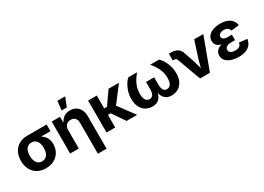

<svg xmlns="http://www.w3.org/2000/svg" viewBox="-12 -1669 3828 2787"><g transform="rotate(-30 1901.5 -275.5)"><path d="M301.3 11.2Q220.7 11.2 160.9 -22.9Q101.1 -57.1 68.6 -118.9Q36.1 -180.7 36.1 -263.2Q36.1 -345.7 68.4 -407Q100.6 -468.3 160.2 -502Q219.7 -535.6 300.3 -535.6H623.5V-423.8H393.1L300.3 -419.9Q262.7 -419.9 236.6 -400.6Q210.4 -381.3 197 -346.4Q183.6 -311.5 183.6 -263.2Q183.6 -215.8 197.3 -180.2Q210.9 -144.5 237.3 -124.8Q263.7 -105 301.3 -105Q338.9 -105 365.2 -124.8Q391.6 -144.5 405.3 -180.2Q418.9 -215.8 418.9 -263.2Q418.9 -311.5 405.3 -346.4Q391.6 -381.3 365.2 -400.6Q338.9 -419.9 301.3 -419.9V-460.9Q357.9 -460.9 406.2 -447.8Q454.6 -434.6 490.2 -407.5Q525.9 -380.4 545.9 -339.1Q565.9 -297.9 565.9 -241.2Q565.9 -169.9 533.4 -112.5Q501 -55.2 441.7 -22Q382.3 11.2 301.3 11.2Z M854 -306.2V0H708.5V-535.6H847.7L849.1 -400.4H835.4Q857.9 -468.8 902.1 -506.3Q946.3 -543.9 1016.1 -543.9Q1072.3 -543.9 1114 -519.5Q1155.8 -495.1 1178.7 -449.2Q1201.7 -403.3 1201.7 -339.4V204.1H1056.2V-313.5Q1056.2 -364.3 1030.3 -392.6Q1004.4 -420.9 958.5 -420.9Q927.7 -420.9 904.3 -408Q880.9 -395 867.4 -369.4Q854 -343.8 854 -306.2ZM914.1 -603 930.7 -755.4H1061L1001 -603Z M1464.4 -535.6V0H1318.8V-535.6ZM1835.9 -535.6 1589.4 -211.9H1430.7L1427.2 -320.3H1510.7L1662.1 -535.6ZM1655.3 0 1506.3 -217.8 1616.7 -290.5 1831.5 0Z M2088.9 7.8Q2028.8 7.8 1979.7 -20Q1930.7 -47.9 1901.9 -103Q1873 -158.2 1873 -239.7Q1873 -307.1 1891.4 -365.5Q1909.7 -423.8 1937.3 -467.8Q1964.8 -511.7 1991.7 -535.6H2139.6Q2106.4 -496.1 2078.6 -452.6Q2050.8 -409.2 2034.2 -357.9Q2017.6 -306.6 2017.6 -244.1Q2017.6 -176.8 2039.8 -141.6Q2062 -106.4 2104.5 -106.4Q2143.6 -106.4 2162.8 -137.5Q2182.1 -168.5 2182.1 -229.5V-348.6H2317.9V-229.5Q2317.9 -168.5 2335.9 -137.5Q2354 -106.4 2393.6 -106.4Q2437 -106.4 2459.5 -141.4Q2481.9 -176.3 2481.9 -244.1Q2481.9 -307.6 2464.8 -358.9Q2447.8 -410.2 2420.2 -453.6Q2392.6 -497.1 2359.4 -535.6H2507.3Q2534.7 -512.2 2562 -468.5Q2589.4 -424.8 2607.9 -366.5Q2626.5 -308.1 2626.5 -239.7Q2626.5 -158.2 2597.4 -103Q2568.4 -47.9 2519.3 -20Q2470.2 7.8 2409.7 7.8Q2351.6 7.8 2315.7 -17.3Q2279.8 -42.5 2261.7 -86.7Q2243.7 -130.9 2238.3 -188H2259.8Q2254.9 -129.9 2236.3 -85.7Q2217.8 -41.5 2181.9 -16.8Q2146 7.8 2088.9 7.8Z M2886.7 0 2741.2 -397Q2735.8 -411.6 2726.1 -417.7Q2716.3 -423.8 2699.7 -423.8H2674.3V-538.6H2701.7Q2775.4 -538.6 2817.4 -511.5Q2859.4 -484.4 2878.4 -422.9L2932.6 -262.2Q2949.2 -211.4 2961.9 -160.2Q2974.6 -108.9 2987.8 -55.2H2955.1Q2968.3 -108.9 2980.7 -160.2Q2993.2 -211.4 3008.8 -262.2L3097.2 -535.6H3249.5L3051.8 0Z M3533.7 10.3Q3465.3 10.3 3410.6 -8.3Q3356 -26.9 3324.2 -62.5Q3292.5 -98.1 3292.5 -148.4Q3292.5 -181.2 3306.9 -206.5Q3321.3 -231.9 3349.4 -249.5Q3377.4 -267.1 3418.5 -276.4Q3459.5 -285.6 3512.2 -285.6H3605V-228.5H3533.2Q3502.4 -228.5 3480.2 -220.2Q3458 -211.9 3446 -197Q3434.1 -182.1 3434.1 -161.1Q3434.1 -131.8 3460 -114Q3485.8 -96.2 3535.2 -96.2Q3567.4 -96.2 3588.1 -104.2Q3608.9 -112.3 3620.6 -128.9Q3632.3 -145.5 3636.2 -169.9L3769.5 -154.8Q3761.2 -102.1 3732.2 -65.2Q3703.1 -28.3 3653.3 -9Q3603.5 10.3 3533.7 10.3ZM3514.6 -259.8Q3462.4 -259.8 3422.6 -267.8Q3382.8 -275.9 3356.2 -291.7Q3329.6 -307.6 3316.2 -331.1Q3302.7 -354.5 3302.7 -385.3Q3302.7 -435.1 3333 -470.7Q3363.3 -506.3 3416 -525.4Q3468.8 -544.4 3535.2 -544.4Q3598.6 -544.4 3646.2 -526.9Q3693.8 -509.3 3723.4 -475.1Q3752.9 -440.9 3761.2 -390.6L3628.9 -374.5Q3623 -404.3 3599.4 -421.1Q3575.7 -438 3535.2 -438Q3492.7 -438 3468 -420.7Q3443.4 -403.3 3443.4 -377Q3443.4 -352.5 3467 -336.4Q3490.7 -320.3 3534.2 -320.3H3605V-259.8Z"/></g></svg>

Font: Inter 20pt
Style: Bold
Weight: 700
Version: Version 4.001;git-66647c0bb